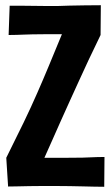

<svg xmlns="http://www.w3.org/2000/svg" viewBox="-20 -715 422 735"><path d="M17 -693Q43 -693 67.5 -693Q92 -693 115 -692.5Q138 -692 159.5 -692Q181 -692 200 -692Q221 -693 247 -693.5Q273 -694 303.5 -694.5Q334 -695 366 -695L365 -581Q340 -530 319 -485Q298 -440 280.5 -401.5Q263 -363 247 -328Q229 -288 212.5 -251.5Q196 -215 181 -180.5Q166 -146 150 -111Q164 -111 178 -111Q192 -111 206.5 -111Q221 -111 236 -111Q274 -111 295.5 -111.5Q317 -112 335 -113Q353 -114 380 -114L379 0Q360 0 339.5 -0.5Q319 -1 296 -1.5Q273 -2 247 -2.5Q221 -3 191 -3Q170 -3 144 -3Q118 -3 92 -2.5Q66 -2 44.5 -1.5Q23 -1 11 -1L4 -111Q43 -189 71 -247Q99 -305 123 -360Q145 -410 167 -463Q189 -516 217 -584Q208 -584 196.5 -584Q185 -584 173.5 -584Q162 -584 151 -584Q123 -584 104 -583.5Q85 -583 71 -582.5Q57 -582 43.5 -581.5Q30 -581 13 -581Z"/></svg>

Font: Truculenta Black
Style: Regular
Weight: 900
Version: Version 1.002